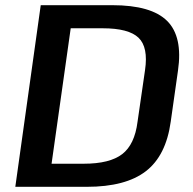

<svg xmlns="http://www.w3.org/2000/svg" viewBox="-20 -720 743 740"><path d="M137 -700H413Q563 -700 624 -639.5Q685 -579 666 -448L638 -251Q620 -120 542 -60Q464 0 315 0H39ZM151 -89H303Q403 -89 451 -126Q499 -163 510 -250L539 -450Q552 -538 514 -574.5Q476 -611 376 -611H225L262 -678L169 -20Z"/></svg>

Font: Pathway Extreme 8pt Thin 12pt SemiBold
Style: Italic
Weight: 600
Italic angle: -8°
Version: Version 1.001;gftools[0.9.26]